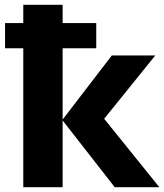

<svg xmlns="http://www.w3.org/2000/svg" viewBox="-20 -780 684 800"><path d="M241 -684H381V-579H241V-282L446 -549H627L414 -285L644 0H458L241 -278V0H77V-579H1V-684H77V-760H241Z"/></svg>

Font: Noto Sans UI ExtraBold
Style: Regular
Weight: 800
Designer: Monotype Design Team
Foundry: Monotype Imaging Inc.
Version: Version 1.001